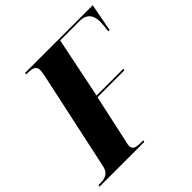

<svg xmlns="http://www.w3.org/2000/svg" viewBox="-226 -872 1030 1030"><g transform="rotate(-45 289.5 -357.0)"><path d="M-42 0H298L301 -10H284C246 -10 225 -16 225 -42C225 -50 226 -56 230 -71L290 -347H494L496 -357H293L364 -704H512C565 -704 588 -671 587 -622C587 -610 585 -582 581 -556H591L621 -714H108L106 -704H117C154 -704 176 -697 176 -667C176 -654 171 -626 166 -606L50 -67C41 -20 13 -10 -28 -10H-39Z"/></g></svg>

Font: Noto Serif Display Condensed Black
Style: Italic
Weight: 900
Width: 3
Italic angle: -12°
Designer: Monotype Design Team
Foundry: Monotype Imaging Inc.
Version: Version 2.009